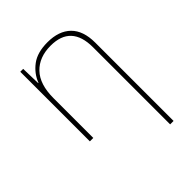

<svg xmlns="http://www.w3.org/2000/svg" viewBox="-215 -664 1030 1030"><g transform="rotate(-45 300.0 -148.5)"><path d="M500 -354V0V240H474V-68V-345Q474 -512 319 -512Q232 -512 181.5 -459.5Q131 -407 131 -302V0H105V-528H127L130 -417H132Q152 -469 197.5 -503Q243 -537 320 -537Q406 -537 453 -491Q500 -445 500 -354Z"/></g></svg>

Font: Noto Sans Mono UI Thin
Style: Regular
Weight: 250
Monospace: yes
Designer: Monotype Design team
Foundry: Monotype Imaging Inc.
Version: Version 1.000